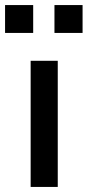

<svg xmlns="http://www.w3.org/2000/svg" viewBox="-39 -738 346 758"><path d="M82 0V-498H189V0ZM176 -608V-718H287V-608ZM-19 -608V-718H92V-608Z"/></svg>

Font: Nunito Sans 7pt SemiCondensed SemiBold
Style: Regular
Weight: 600
Width: 4
Designer: Vernon Adams
Foundry: Vernon Adams
Version: Version 3.101;gftools[0.9.27]